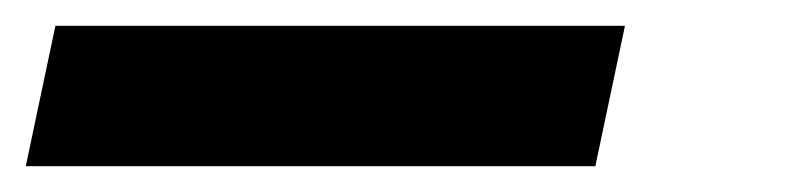

<svg xmlns="http://www.w3.org/2000/svg" viewBox="-39 -22 615 149"><path d="M4 -2H446L423 107H-19Z"/></svg>

Font: Epunda Sans
Style: Bold Italic
Weight: 700
Italic angle: -12.0243°
Designer: Simon Atzbach
Foundry: typofactur
Version: Version 2.204; ttfautohint (v1.8.4.7-5d5b)